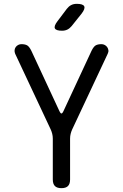

<svg xmlns="http://www.w3.org/2000/svg" viewBox="-20 -970 640 1000"><path d="M300 10Q277 10 266 -1Q255 -12 255 -35V-248Q255 -261 252 -273Q249 -285 244 -296L59 -690Q55 -700 56 -709Q57 -718 62 -725Q67 -732 75 -736Q83 -740 91 -740Q110 -740 121 -734Q132 -728 143 -706L290 -390Q295 -379 300 -379Q305 -379 310 -390L457 -706Q468 -728 479 -734Q490 -740 509 -740Q517 -740 525 -736Q533 -732 538 -725Q543 -718 544.5 -709Q546 -700 541 -690L356 -296Q351 -285 348 -273Q345 -261 345 -248V-35Q345 -12 334 -1Q323 10 300 10ZM303 -810Q272 -810 266 -822Q260 -834 279 -859L328 -924Q338 -937 350.5 -943.5Q363 -950 380 -950Q412 -950 418.5 -937.5Q425 -925 405 -899L353 -834Q343 -822 331 -816Q319 -810 303 -810Z"/></svg>

Font: Maple Mono
Style: Regular
Weight: 400
Monospace: yes
Designer: subframe7536
Version: Version 7.300